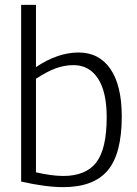

<svg xmlns="http://www.w3.org/2000/svg" viewBox="-20 -760 563 790"><path d="M67 -13V-740H128V-484Q218 -544 303 -544Q388 -544 434.5 -476Q481 -408 481 -281Q481 -127 423 -58.5Q365 10 240 10Q168 10 67 -13ZM128 -51Q194 -36 240 -36Q333 -36 376 -91.5Q419 -147 419 -278Q419 -382 383 -437Q347 -492 283 -492Q245 -492 209.5 -479Q174 -466 128 -436Z"/></svg>

Font: Georama Light
Style: Regular
Weight: 300
Designer: Jean-Baptiste Levee
Foundry: Production Type
Version: Version 1.000